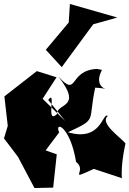

<svg xmlns="http://www.w3.org/2000/svg" viewBox="-43 -870 650 964"><path d="M254 -205C228 -264 309 -240 339 -57C399 -12 290 42 428 -22L570 25C572 49 557 -15 587 -150C561 -182 456 -251 498 -288C471 -308 467 -156 298 -206C449 -276 397 -255 435 -430C562 -422 409 -403 469 -519L444 -524C298 -517 351 -375 250 -486C376 -325 241 -354 243 -297C183 -241 243 -427 199 -368L285 -262L171 -374L241 -482L142 -513L-21 -386L-4 -238L-23 -175L47 -83L130 74L224 72L242 -95L106 -144L180 -107ZM302 -757 187 -620 267 -533 425 -748 546 -782 308 -850Z"/></svg>

Font: Asimov Silicon
Style: Regular
Weight: 400
Designer: Google
Version: Version 2.000980; 2014